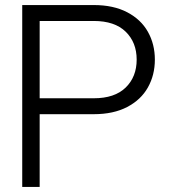

<svg xmlns="http://www.w3.org/2000/svg" viewBox="-20 -740 676 760"><path d="M68 -720H351Q429 -720 483.5 -691.5Q538 -663 565.5 -614Q593 -565 593 -504Q593 -443 565.5 -394Q538 -345 483.5 -316.5Q429 -288 351 -288H137V0H68ZM351 -351Q434 -351 477.5 -393.5Q521 -436 521 -504Q521 -572 477.5 -614.5Q434 -657 351 -657H137V-351Z"/></svg>

Font: Aspekta 300
Style: Regular
Weight: 300
Designer: Ivo Dolenc
Version: Version 2.000